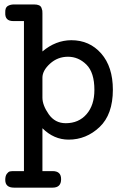

<svg xmlns="http://www.w3.org/2000/svg" viewBox="-20 -631 565 873"><path d="M3.9 187Q3.9 168.9 11 159.4Q18.1 149.9 25.1 148.4Q32.2 147 43 147H88.9V-535.2H40Q2 -535.2 3.9 -573.2Q2.9 -596.2 14.9 -603.5Q26.9 -610.8 43.9 -610.8H134.8Q148.9 -610.8 157.5 -606.9Q166 -603 168.9 -594.5Q171.9 -585.9 172.4 -582.5Q172.9 -579.1 172.9 -569.8V-397Q232.9 -447.8 304.2 -448.2Q387.2 -448.2 440.2 -387.7Q493.2 -327.1 493.2 -223.1Q493.2 -110.4 432.6 -53.2Q372.1 3.9 292 3.9Q225.1 3.9 172.9 -47.9V147H219.2Q258.3 147 257.8 184.1Q257.8 222.2 219.2 222.2H43.9Q3.9 222.2 3.9 187ZM172.9 -187Q172.9 -152.8 201.4 -111.8Q230 -70.8 278.8 -70.8Q337.9 -70.8 373.5 -111.8Q409.2 -152.8 409.2 -222.2Q409.2 -301.3 373 -337.2Q336.9 -373 289.1 -373Q242.2 -373 207.5 -341.6Q172.9 -310.1 172.9 -277.8Z"/></svg>

Font: CMU Typewriter Text
Style: Bold
Weight: 700
Version: Version 0.7.0